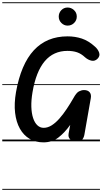

<svg xmlns="http://www.w3.org/2000/svg" viewBox="-25 -1250 904 1698"><path d="M359.5 9Q290 9 237 -22.2Q184 -53.5 151 -112Q118 -170.5 108.5 -252.5Q99 -334.5 116.5 -435.5Q204 -928.5 572.5 -928.5Q639.5 -928.5 699 -908.8Q758.5 -889 815.5 -837Q842.5 -813 852 -783.8Q861.5 -754.5 837.5 -730.5Q814 -707 784 -713.5Q754 -720 727.5 -743Q693.5 -775 656.8 -787.5Q620 -800 571.5 -800Q324.5 -800 262.5 -434.5Q250.5 -363.5 252.2 -305.8Q254 -248 267.8 -206.2Q281.5 -164.5 305.5 -142Q329.5 -119.5 361 -119.5Q397.5 -119.5 432.8 -142Q468 -164.5 501.2 -202.5Q534.5 -240.5 565.2 -286.8Q596 -333 623 -380Q650 -430 673.2 -441.8Q696.5 -453.5 718 -453.5Q751.5 -453.5 767.8 -434.2Q784 -415 778 -381.5L721.5 -60Q717 -34 703.5 -17Q690 0 653 0Q616 0 595.8 -18.2Q575.5 -36.5 582 -70L596 -145.5Q546.5 -76 491 -33.5Q435.5 9 359.5 9ZM359.5 9Q290 9 237 -22.2Q184 -53.5 151 -112Q118 -170.5 108.5 -252.5Q99 -334.5 116.5 -435.5Q204 -928.5 572.5 -928.5Q639.5 -928.5 699 -908.8Q758.5 -889 815.5 -837Q842.5 -813 852 -783.8Q861.5 -754.5 837.5 -730.5Q814 -707 784 -713.5Q754 -720 727.5 -743Q693.5 -775 656.8 -787.5Q620 -800 571.5 -800Q324.5 -800 262.5 -434.5Q250.5 -363.5 252.2 -305.8Q254 -248 267.8 -206.2Q281.5 -164.5 305.5 -142Q329.5 -119.5 361 -119.5Q397.5 -119.5 432.8 -142Q468 -164.5 501.2 -202.5Q534.5 -240.5 565.2 -286.8Q596 -333 623 -380Q650 -430 673.2 -441.8Q696.5 -453.5 718 -453.5Q751.5 -453.5 767.8 -434.2Q784 -415 778 -381.5L721.5 -60Q717 -34 703.5 -17Q690 0 653 0Q616 0 595.8 -18.2Q575.5 -36.5 582 -70L596 -145.5Q546.5 -76 491 -33.5Q435.5 9 359.5 9ZM573 -1023.5Q541.5 -1023.5 518 -1046.8Q494.5 -1070 494.5 -1103.5Q494.5 -1136 517 -1159.8Q539.5 -1183.5 573 -1183.5Q604.5 -1183.5 629.2 -1160.8Q654 -1138 654 -1103.5Q654 -1070 630.2 -1046.8Q606.5 -1023.5 573 -1023.5ZM-5 420.5H859V428.5H-5ZM-5 -16H859V0H-5ZM-5 -505.5H859V-497.5H-5ZM-5 -1230H859V-1222H-5Z"/></svg>

Font: Edu VIC WA NT Pre Guide
Style: Regular
Weight: 400
Designer: Tina and Corey Anderson, Eben Sorkin, Mirko Velimirovic
Foundry: Google for Education
Version: Version 1.000